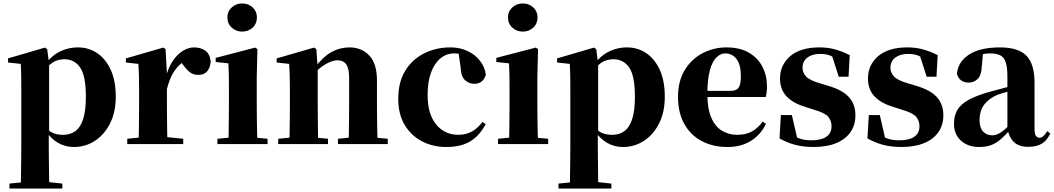

<svg xmlns="http://www.w3.org/2000/svg" viewBox="-20 -839 6136 1118"><path d="M35 259V230L143 219H244L343 230V259ZM101 259Q102 213 102.5 168.5Q103 124 103.5 83Q104 42 104 7V-320Q104 -369 103.5 -400Q103 -431 101 -467L27 -475V-499L242 -562L255 -552L265 -474L266 -468V-74L264 -60V6Q264 41 264.5 82.5Q265 124 265.5 168.5Q266 213 267 259ZM410 17Q360 17 317.5 -7.5Q275 -32 240 -85H228L249 -94Q272 -70 295 -62Q318 -54 349 -54Q388 -54 417.5 -74.5Q447 -95 463.5 -143.5Q480 -192 480 -275Q480 -397 447 -445.5Q414 -494 355 -494Q327 -494 301 -483Q275 -472 241 -433L224 -444H231Q268 -506 320.5 -534.5Q373 -563 434 -563Q496 -563 545.5 -530Q595 -497 624.5 -433Q654 -369 654 -276Q654 -185 620.5 -119.5Q587 -54 532 -18.5Q477 17 410 17Z M721 0V-31L828 -42H938L1047 -31V0ZM786 0Q788 -26 788.5 -68.5Q789 -111 789.5 -157Q790 -203 790 -238V-321Q790 -371 789 -401Q788 -431 786 -467L713 -475V-499L931 -562L944 -553L952 -409V-408V-238Q952 -203 952.5 -157Q953 -111 953.5 -68.5Q954 -26 955 0ZM952 -321 913 -386H945Q959 -444 985.5 -483.5Q1012 -523 1045 -543Q1078 -563 1110 -563Q1146 -563 1173 -546Q1200 -529 1207 -484Q1206 -450 1188.5 -426.5Q1171 -403 1133 -403Q1105 -403 1085 -419Q1065 -435 1045 -463L1022 -492L1054 -484Q1016 -458 992 -420.5Q968 -383 952 -321Z M1246 0V-31L1351 -41H1429L1538 -31V0ZM1310 0Q1311 -26 1311.5 -68.5Q1312 -111 1312.5 -157Q1313 -203 1313 -238V-318Q1313 -368 1312.5 -401.5Q1312 -435 1310 -470L1236 -478V-502L1466 -562L1479 -553L1475 -392V-238Q1475 -203 1475.5 -157Q1476 -111 1477 -68.5Q1478 -26 1479 0ZM1390 -655Q1355 -655 1329.5 -678Q1304 -701 1304 -738Q1304 -773 1329.5 -796Q1355 -819 1390 -819Q1426 -819 1451 -796Q1476 -773 1476 -738Q1476 -701 1451 -678Q1426 -655 1390 -655Z M1600 0V-31L1704 -41H1783L1890 -31V0ZM1664 0Q1666 -26 1666.5 -68.5Q1667 -111 1667.5 -157Q1668 -203 1668 -238V-321Q1668 -370 1667 -400.5Q1666 -431 1664 -467L1591 -475V-499L1809 -562L1822 -553L1830 -441V-438V-238Q1830 -203 1830.5 -157Q1831 -111 1831.5 -68.5Q1832 -26 1833 0ZM1948 0V-31L2050 -41H2128L2238 -31V0ZM2010 0Q2011 -26 2011.5 -68Q2012 -110 2012.5 -156Q2013 -202 2013 -238V-383Q2013 -441 1996 -464.5Q1979 -488 1944 -488Q1915 -488 1873 -463.5Q1831 -439 1790 -389L1787 -436H1805Q1862 -510 1911 -536.5Q1960 -563 2015 -563Q2086 -563 2130.5 -515.5Q2175 -468 2175 -370V-238Q2175 -202 2175.5 -156Q2176 -110 2177 -68Q2178 -26 2179 0Z M2578 17Q2502 17 2438.5 -15.5Q2375 -48 2337 -110.5Q2299 -173 2299 -264Q2299 -362 2340.5 -428.5Q2382 -495 2451 -529Q2520 -563 2603 -563Q2658 -563 2702.5 -542Q2747 -521 2775 -485Q2803 -449 2809 -404Q2793 -351 2742 -351Q2711 -351 2687.5 -372.5Q2664 -394 2662 -449L2648 -545L2725 -499Q2697 -514 2673.5 -521Q2650 -528 2624 -528Q2580 -528 2545 -499.5Q2510 -471 2490 -417Q2470 -363 2470 -286Q2470 -176 2519 -115Q2568 -54 2650 -54Q2694 -54 2729 -74Q2764 -94 2789 -129L2808 -116Q2771 -47 2717 -15Q2663 17 2578 17Z M2880 0V-31L2985 -41H3063L3172 -31V0ZM2944 0Q2945 -26 2945.5 -68.5Q2946 -111 2946.5 -157Q2947 -203 2947 -238V-318Q2947 -368 2946.5 -401.5Q2946 -435 2944 -470L2870 -478V-502L3100 -562L3113 -553L3109 -392V-238Q3109 -203 3109.5 -157Q3110 -111 3111 -68.5Q3112 -26 3113 0ZM3024 -655Q2989 -655 2963.5 -678Q2938 -701 2938 -738Q2938 -773 2963.5 -796Q2989 -819 3024 -819Q3060 -819 3085 -796Q3110 -773 3110 -738Q3110 -701 3085 -678Q3060 -655 3024 -655Z M3232 259V230L3340 219H3441L3540 230V259ZM3298 259Q3299 213 3299.5 168.5Q3300 124 3300.5 83Q3301 42 3301 7V-320Q3301 -369 3300.5 -400Q3300 -431 3298 -467L3224 -475V-499L3439 -562L3452 -552L3462 -474L3463 -468V-74L3461 -60V6Q3461 41 3461.5 82.5Q3462 124 3462.5 168.5Q3463 213 3464 259ZM3607 17Q3557 17 3514.5 -7.5Q3472 -32 3437 -85H3425L3446 -94Q3469 -70 3492 -62Q3515 -54 3546 -54Q3585 -54 3614.5 -74.5Q3644 -95 3660.5 -143.5Q3677 -192 3677 -275Q3677 -397 3644 -445.5Q3611 -494 3552 -494Q3524 -494 3498 -483Q3472 -472 3438 -433L3421 -444H3428Q3465 -506 3517.5 -534.5Q3570 -563 3631 -563Q3693 -563 3742.5 -530Q3792 -497 3821.5 -433Q3851 -369 3851 -276Q3851 -185 3817.5 -119.5Q3784 -54 3729 -18.5Q3674 17 3607 17Z M4216 17Q4132 17 4067 -17Q4002 -51 3965 -116.5Q3928 -182 3928 -275Q3928 -368 3968 -432.5Q4008 -497 4072.5 -530Q4137 -563 4210 -563Q4288 -563 4340.5 -532.5Q4393 -502 4419.5 -450.5Q4446 -399 4446 -335Q4446 -301 4439 -274H3997V-310H4234Q4269 -310 4281.5 -329.5Q4294 -349 4294 -395Q4294 -462 4269 -495Q4244 -528 4203 -528Q4175 -528 4151 -504Q4127 -480 4113 -428Q4099 -376 4099 -290Q4099 -207 4121.5 -154.5Q4144 -102 4183.5 -78Q4223 -54 4273 -54Q4326 -54 4361 -75Q4396 -96 4421 -131L4440 -118Q4409 -53 4351.5 -18Q4294 17 4216 17Z M4717 17Q4659 17 4611 4.5Q4563 -8 4519 -33L4527 -169H4591L4625 -22L4571 -29V-65Q4605 -43 4635 -32.5Q4665 -22 4704 -22Q4761 -22 4791.5 -42.5Q4822 -63 4822 -104Q4822 -136 4802.5 -159Q4783 -182 4723 -199L4665 -218Q4598 -238 4560 -278Q4522 -318 4522 -382Q4522 -461 4581.5 -512Q4641 -563 4751 -563Q4801 -563 4842.5 -551.5Q4884 -540 4928 -518L4921 -392H4864L4818 -535L4866 -517V-487Q4836 -507 4813 -516Q4790 -525 4755 -525Q4709 -525 4681 -503.5Q4653 -482 4653 -444Q4653 -417 4673 -394.5Q4693 -372 4751 -355L4810 -337Q4889 -313 4925 -271.5Q4961 -230 4961 -168Q4961 -110 4931.5 -68.5Q4902 -27 4847.5 -5Q4793 17 4717 17Z M5229 17Q5171 17 5123 4.5Q5075 -8 5031 -33L5039 -169H5103L5137 -22L5083 -29V-65Q5117 -43 5147 -32.5Q5177 -22 5216 -22Q5273 -22 5303.5 -42.5Q5334 -63 5334 -104Q5334 -136 5314.5 -159Q5295 -182 5235 -199L5177 -218Q5110 -238 5072 -278Q5034 -318 5034 -382Q5034 -461 5093.5 -512Q5153 -563 5263 -563Q5313 -563 5354.5 -551.5Q5396 -540 5440 -518L5433 -392H5376L5330 -535L5378 -517V-487Q5348 -507 5325 -516Q5302 -525 5267 -525Q5221 -525 5193 -503.5Q5165 -482 5165 -444Q5165 -417 5185 -394.5Q5205 -372 5263 -355L5322 -337Q5401 -313 5437 -271.5Q5473 -230 5473 -168Q5473 -110 5443.5 -68.5Q5414 -27 5359.5 -5Q5305 17 5229 17Z M5681 17Q5617 17 5576 -19.5Q5535 -56 5535 -119Q5535 -165 5554.5 -198.5Q5574 -232 5621 -258Q5668 -284 5749 -306Q5787 -317 5838.5 -330Q5890 -343 5930 -353V-327Q5890 -317 5850.5 -306Q5811 -295 5788 -287Q5739 -266 5711.5 -230.5Q5684 -195 5684 -140Q5684 -95 5704.5 -73Q5725 -51 5759 -51Q5772 -51 5788.5 -57.5Q5805 -64 5827.5 -82.5Q5850 -101 5881 -136L5900 -80H5859Q5831 -49 5806.5 -27.5Q5782 -6 5752.5 5.5Q5723 17 5681 17ZM5967 16Q5912 16 5883 -13Q5854 -42 5846 -91V-93V-393Q5846 -445 5837 -474.5Q5828 -504 5806 -516Q5784 -528 5746 -528Q5722 -528 5696 -523Q5670 -518 5632 -505L5704 -529L5697 -453Q5695 -401 5673 -379.5Q5651 -358 5622 -358Q5566 -358 5552 -410Q5559 -480 5623 -521.5Q5687 -563 5803 -563Q5910 -563 5957 -514.5Q6004 -466 6004 -357V-88Q6004 -60 6011.5 -48.5Q6019 -37 6033 -37Q6044 -37 6054 -45Q6064 -53 6078 -75L6096 -62Q6077 -21 6046.5 -2.5Q6016 16 5967 16Z"/></svg>

Font: Noto Serif KR ExtraLight Black
Style: Regular
Weight: 900
Version: Version 2.003-H1;hotconv 1.1.1;makeotfexe 2.6.0